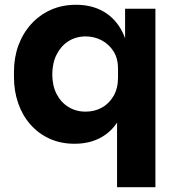

<svg xmlns="http://www.w3.org/2000/svg" viewBox="-20 -584 743 804"><path d="M470.2 200V-162L512.8 -220Q510.5 -145.8 483 -92.4Q455.5 -39 406.9 -10.5Q358.2 18 292.2 18Q234.5 18 187.8 -3.2Q141 -24.5 107.6 -62.4Q74.2 -100.2 56.4 -151.1Q38.5 -202 38.5 -261.2V-283.8Q38.5 -343 57.1 -393.9Q75.8 -444.8 110.4 -483Q145 -521.2 192.5 -542.6Q240.1 -564 298.4 -564Q365.8 -564 415.4 -534.6Q465 -505.2 492.8 -449.5Q520.5 -393.8 522.8 -314H503.8V-547.5H630.8V200ZM338.5 -116.5Q375.8 -116.5 406.3 -133.2Q436.8 -150 455.5 -182.1Q474.2 -214.2 474.2 -259V-295.8Q474.2 -339.8 455 -369.6Q435.8 -399.5 405.1 -415.5Q374.4 -431.5 338.9 -431.5Q298 -431.5 266.5 -411.4Q235 -391.2 217 -355.5Q199 -319.7 199 -272.5Q199 -225.2 217.1 -190.2Q235.2 -155.2 266.8 -135.9Q298.4 -116.5 338.5 -116.5Z"/></svg>

Font: SVN-Sora Variable
Style: Regular
Weight: 400
Designer: Jonathan Barnbrook, Julián Moncada
Foundry: Barnbrook Fonts
Version: Version 2.000 - Viet hoa boi STYLEno.1 Fonts